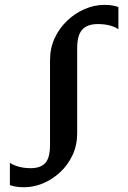

<svg xmlns="http://www.w3.org/2000/svg" viewBox="-20 -774 538 806"><path d="M82 12Q60.5 12 46.5 9.5Q32.5 7 21.5 3V-90.5Q34 -81.5 57 -74.8Q80 -68 108.5 -68Q150.5 -68 170.2 -89.8Q190 -111.5 190 -166V-521.5Q190 -571.5 209.5 -613.8Q229 -656 262 -687.2Q295 -718.5 335.5 -736Q376 -753.5 418.5 -753.5Q437.5 -753.5 451.8 -751Q466 -748.5 477 -744.5V-651Q466 -660 443 -666.5Q420 -673 391 -673Q346.5 -673 325.2 -649.5Q304 -626 304 -571.5V-214.5Q304 -164.5 284.5 -122.8Q265 -81 232.2 -50.8Q199.5 -20.5 160.2 -4.2Q121 12 82 12Z"/></svg>

Font: Merriweather 48pt Medium
Style: Regular
Weight: 500
Version: Version 2.100